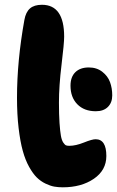

<svg xmlns="http://www.w3.org/2000/svg" viewBox="-20 -780 494 811"><path d="M245.1 11.2Q226.1 11.2 209.5 8.3Q192.9 5.4 172.4 -4.4Q151.9 -14.2 135.5 -30.3Q119.1 -46.4 103 -75.2Q86.9 -104 76.2 -142.8Q65.4 -181.6 58.6 -239Q51.8 -296.4 51.8 -367.2Q51.8 -522.5 83 -695.8Q88.9 -729 106.7 -744.4Q124.5 -759.8 157.2 -759.8Q251 -759.8 251 -625Q251 -597.2 240 -507.1Q229 -417 229 -347.2Q229 -295.9 231.4 -260.5Q233.9 -225.1 237.3 -206.3Q240.7 -187.5 247.3 -177.7Q253.9 -168 259 -166Q264.2 -164.1 272.9 -164.1Q299.8 -164.1 334.5 -178Q369.1 -191.9 383.8 -191.9Q429.2 -191.9 429.2 -121.1Q429.2 -61 376.5 -24.9Q323.7 11.2 245.1 11.2ZM384.8 -310.1Q335.4 -310.1 306.6 -339.6Q277.8 -369.1 277.8 -418Q277.8 -455.1 298.3 -475.1Q318.8 -495.1 355 -495.1Q388.7 -495.1 412.1 -476.8Q435.5 -458.5 444.8 -432.9Q454.1 -407.2 454.1 -377Q454.1 -346.7 435.8 -328.4Q417.5 -310.1 384.8 -310.1Z"/></svg>

Font: Shantell Sans Irregular
Style: Regular
Weight: 800
Designer: Stephen Nixon, Anya Danilova, Shantell Martin
Foundry: Arrow Type
Version: Version 1.006;[9816181b4]